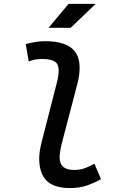

<svg xmlns="http://www.w3.org/2000/svg" viewBox="-20 -953 626 983"><path d="M338.4 9.8Q257.3 9.8 219 -27.6Q180.7 -64.9 180.7 -143.6Q180.7 -178.2 194.8 -231.9L270.5 -527.3Q280.3 -564.9 280.3 -590.3Q280.3 -609.9 274.4 -622.6Q260.7 -650.9 195.3 -650.9Q178.7 -650.9 161.4 -648.2Q144 -645.5 127 -638.2L111.8 -727.1Q136.2 -733.9 161.1 -738Q186 -742.2 210.9 -742.2Q324.2 -742.2 364.7 -688Q387.7 -656.7 387.7 -606Q387.7 -568.8 375.5 -521.5L299.8 -231.9Q285.2 -176.8 285.2 -147.9Q285.2 -83 357.4 -83Q387.2 -83 409.7 -90.3Q432.1 -97.7 463.4 -114.7L497.1 -36.1Q462.9 -16.6 425 -3.4Q387.2 9.8 338.4 9.8ZM228.5 -810.5 331.1 -933.1H469.7L341.8 -810.5Z"/></svg>

Font: CaskaydiaCove NFP
Style: Italic
Weight: 400
Italic angle: -10°
Designer: Aaron Bell
Foundry: Saja Typeworks
Version: Version 2111.001; VTT 6.35;Nerd Fonts 3.1.1